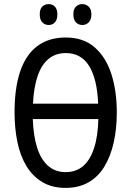

<svg xmlns="http://www.w3.org/2000/svg" viewBox="-20 -907 650 937"><path d="M550 -358Q550 -279 535 -212Q520 -145 490 -95Q460 -45 412.5 -17.5Q365 10 300 10Q234 10 186.5 -18.5Q139 -47 109 -96.5Q79 -146 65 -213.5Q51 -281 51 -359Q51 -477 78.5 -558.5Q106 -640 162 -682Q218 -724 301 -724Q387 -724 442 -676Q497 -628 523.5 -545.5Q550 -463 550 -358ZM301 -67Q351 -67 385.5 -96.5Q420 -126 439 -184Q458 -242 460 -326H140Q143 -243 161.5 -185.5Q180 -128 215 -97.5Q250 -67 301 -67ZM301 -648Q252 -648 217.5 -620Q183 -592 164 -537Q145 -482 141 -401H459Q454 -522 415 -585Q376 -648 301 -648ZM174 -837Q174 -863 186.5 -875Q199 -887 218 -887Q236 -887 248 -874.5Q260 -862 260 -837Q260 -811 248 -798Q236 -785 218 -785Q199 -785 186.5 -798Q174 -811 174 -837ZM338 -837Q338 -863 351 -875Q364 -887 381 -887Q400 -887 413 -874.5Q426 -862 426 -837Q426 -811 413 -798Q400 -785 382 -785Q363 -785 350.5 -798Q338 -811 338 -837Z"/></svg>

Font: Noto Sans Display Condensed
Style: Regular
Weight: 400
Width: 3
Designer: Monotype Design Team
Foundry: Monotype Imaging Inc.
Version: Version 2.003